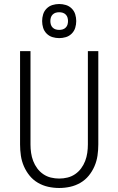

<svg xmlns="http://www.w3.org/2000/svg" viewBox="-20 -925 590 957"><path d="M275 12Q247 12 220 6Q193 0 169 -14Q145 -28 127.5 -49.5Q110 -71 99 -96.5Q88 -122 84 -149.5Q80 -177 80 -205V-670H132V-205Q132 -184 135 -163Q138 -142 145.5 -122.5Q153 -103 165.5 -86Q178 -69 195.5 -57Q213 -45 233.5 -40Q254 -35 275 -35Q296 -35 316.5 -40Q337 -45 354.5 -57Q372 -69 384.5 -86Q397 -103 404.5 -122.5Q412 -142 415 -163Q418 -184 418 -205V-670H470V-205Q470 -177 466 -149.5Q462 -122 451 -96.5Q440 -71 422.5 -49.5Q405 -28 381 -14Q357 0 330 6Q303 12 275 12ZM275 -735Q258 -735 241.5 -740Q225 -745 212.5 -757.5Q200 -770 195 -786.5Q190 -803 190 -820Q190 -837 195 -853.5Q200 -870 212.5 -882.5Q225 -895 241.5 -900Q258 -905 275 -905Q292 -905 308.5 -900Q325 -895 337.5 -882.5Q350 -870 355 -853.5Q360 -837 360 -820Q360 -803 355 -786.5Q350 -770 337.5 -757.5Q325 -745 308.5 -740Q292 -735 275 -735ZM275 -776Q284 -776 292.5 -778.5Q301 -781 307.5 -787.5Q314 -794 316.5 -802.5Q319 -811 319 -820Q319 -829 316.5 -837.5Q314 -846 307.5 -852.5Q301 -859 292.5 -861.5Q284 -864 275 -864Q266 -864 257.5 -861.5Q249 -859 242.5 -852.5Q236 -846 233.5 -837.5Q231 -829 231 -820Q231 -811 233.5 -802.5Q236 -794 242.5 -787.5Q249 -781 257.5 -778.5Q266 -776 275 -776Z"/></svg>

Font: Lode Dark
Style: Regular
Weight: 400
Monospace: yes
Designer: Belleve Invis
Foundry: Belleve Invis
Version: Version 29.2.0; ttfautohint (v1.8.3)